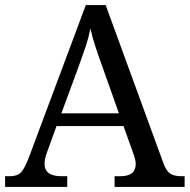

<svg xmlns="http://www.w3.org/2000/svg" viewBox="-20 -734 745 754"><path d="M0 0V-42H19Q48 -42 62.5 -57Q77 -72 95 -120L317 -714H395L621 -95Q632 -64 647.5 -53Q663 -42 692 -42H705V0H430V-42H453Q513 -42 513 -90Q513 -98 511 -107Q509 -116 505 -127L465 -239H202L164 -134Q155 -110 155 -91Q155 -42 221 -42H244V0ZM221 -289H447L385 -464Q369 -508 356 -547Q343 -586 335 -622Q328 -586 317 -553Q306 -520 289 -473Z"/></svg>

Font: Noto Serif Ahom
Style: Regular
Weight: 400
Designer: Monotype Design Team
Foundry: Monotype Imaging Inc.
Version: Version 2.007; ttfautohint (v1.8.4.7-5d5b)